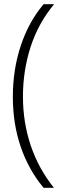

<svg xmlns="http://www.w3.org/2000/svg" viewBox="-20 -734 310 912"><path d="M41 -274Q41 -403 78.5 -516.5Q116 -630 187 -714H237Q162 -624 125.5 -511.5Q89 -399 89 -275Q89 -153 126 -43Q163 67 236 158H187Q116 73 78.5 -36.5Q41 -146 41 -274Z"/></svg>

Font: Noto Kufi Arabic ExtraLight
Style: Regular
Weight: 200
Designer: Monotype Design Team, David Williams, Khaled Hosny
Foundry: Google LLC
Version: Version 2.109; ttfautohint (v1.8.4.7-5d5b)